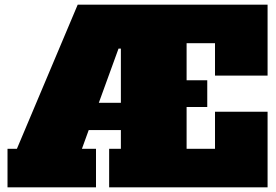

<svg xmlns="http://www.w3.org/2000/svg" viewBox="-20 -798 1178 818"><path d="M1120 -476H896V-614H775V-456H863V-342H775V-164H896V-322H1120V0H445V-164H495V-244H358L329 -164H389V0H12V-164H52L311 -778H1120ZM401 -360H495V-591H485Z"/></svg>

Font: Alfa Slab One
Style: Regular
Weight: 400
Designer: JM Sole
Foundry: JM Sole
Version: Version 2.000